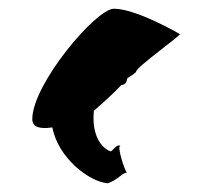

<svg xmlns="http://www.w3.org/2000/svg" viewBox="-20 -720 505 440"><path d="M54 -447C54 -428 72 -424 100 -428C113 -358 185 -303 227 -300C251 -308 262 -326 271 -324C265 -330 247 -388 256 -385C250 -392 239 -376 234 -373C212 -380 190 -411 195 -464V-466C217 -485 241 -507 258 -525C267 -526 270 -531 272 -541C285 -549 292 -554 292 -556C292 -566 399 -642 392 -642C392 -642 293 -700 241 -700C200 -700 54 -527 54 -447Z"/></svg>

Font: Ampere
Style: SCUltCnd
Weight: 400
Version: Version 1